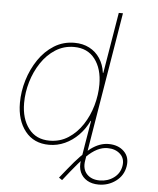

<svg xmlns="http://www.w3.org/2000/svg" viewBox="-61 -780 850 1031"><g transform="rotate(5 364.5 -264.0)"><path d="M509.3 200.2Q473.1 200.2 447.3 185.1Q421.4 169.9 409.4 142.6Q397.5 115.2 403.8 78.1L421.4 -29.3H443.8L426.3 78.1Q418.5 124 443.4 150.9Q468.3 177.7 513.2 177.7Q556.2 177.7 588.9 153.8Q621.6 129.9 628.4 89.8Q635.3 49.8 609.1 25.4Q583 1 540.5 1Q512.7 1 484.9 14.9Q457 28.8 425 60.1Q393.1 91.3 351.6 143.6L312 193.4L294.4 181.6L335.4 130.9Q402.3 47.4 449.5 12.9Q496.6 -21.5 543.9 -21.5Q596.7 -21.5 627.9 9.3Q659.2 40 650.9 89.8Q642.6 139.6 602.1 169.9Q561.5 200.2 509.3 200.2ZM225.6 10.7Q143.1 10.7 96.7 -47.9Q50.3 -106.4 50.3 -200.7Q50.3 -261.7 68.8 -323Q87.4 -384.3 121.8 -435.1Q156.2 -485.8 205.1 -516.4Q253.9 -546.9 314.5 -546.9Q359.9 -546.9 395 -528.6Q430.2 -510.3 452.1 -477.1Q474.1 -443.8 480 -399.4H482.4L537.1 -727.5H559.6L439 0H416.5L439.5 -136.7H437Q416 -92.3 383.3 -59.1Q350.6 -25.9 310.3 -7.6Q270 10.7 225.6 10.7ZM226.1 -11.7Q282.7 -11.7 327.4 -40.8Q372.1 -69.8 403.3 -117.4Q434.6 -165 450.7 -222.2Q466.8 -279.3 466.8 -335.4Q466.8 -419.9 427 -472.2Q387.2 -524.4 314 -524.4Q258.8 -524.4 214.1 -495.8Q169.4 -467.3 137.9 -419.9Q106.4 -372.6 89.6 -315.7Q72.8 -258.8 72.8 -201.7Q72.8 -117.2 113 -64.5Q153.3 -11.7 226.1 -11.7Z"/></g></svg>

Font: Inter 18pt Thin
Style: Italic
Weight: 250
Italic angle: -9.3988°
Version: Version 4.001;git-66647c0bb